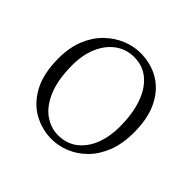

<svg xmlns="http://www.w3.org/2000/svg" viewBox="-136 -669 830 830"><g transform="rotate(45 279.0 -254.0)"><path d="M275 14Q217 14 165.5 -14Q114 -42 81.5 -101.5Q49 -161 49 -254Q49 -321 69.5 -371Q90 -421 124.5 -454.5Q159 -488 200.5 -505Q242 -522 283 -522Q348 -522 398.5 -492Q449 -462 478 -403.5Q507 -345 507 -259Q507 -189 486.5 -137.5Q466 -86 432 -52.5Q398 -19 357 -2.5Q316 14 275 14ZM282 -18Q335 -18 371.5 -46.5Q408 -75 427 -123.5Q446 -172 446 -232Q446 -310 426 -368Q406 -426 368 -458Q330 -490 277 -490Q229 -490 191.5 -463Q154 -436 133 -387.5Q112 -339 112 -276Q112 -188 136 -130.5Q160 -73 199 -45.5Q238 -18 282 -18Z"/></g></svg>

Font: Noto Serif JP
Style: Regular
Weight: 200
Designer: Ryoko NISHIZUKA 西塚涼子 (kana & ideographs); Frank Grießhammer (Latin, Greek & Cyrillic); Wenlong ZHANG 张文龙 (bopomofo); San
Foundry: Adobe
Version: Version 2.001;hotconv 1.1.0;makeotfexe 2.6.0